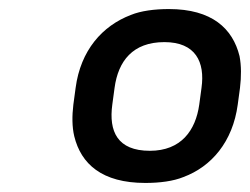

<svg xmlns="http://www.w3.org/2000/svg" viewBox="-20 -741 552 424"><path d="M147 -547 142 -510C139 -485 139 -461 144 -440C159 -379 205 -337 301 -337C333 -337 363 -341 385 -350C447 -373 494 -428 505 -510L510 -547C513 -572 513 -596 509 -617C494 -678 448 -721 353 -721C321 -721 291 -717 269 -708C206 -684 158 -630 147 -547ZM343 -648C412 -648 433 -604 425 -547L420 -510C412 -453 380 -408 311 -408C239 -408 220 -451 228 -510L233 -547C241 -606 273 -648 343 -648Z"/></svg>

Font: Asimov
Style: EdgeWideIt
Weight: 500
Designer: Google
Version: Version 2.000980: 2014